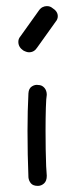

<svg xmlns="http://www.w3.org/2000/svg" viewBox="-20 -540 249 628"><path d="M104 68Q88 68 81 59.5Q74 51 73 40Q70 -34 70 -112Q70 -178 73 -235Q74 -251 84.5 -257.5Q95 -264 105 -262Q117 -262 125 -253Q133 -244 133 -230Q131 -220 130 -187Q129 -154 129 -114Q129 -82 129.5 -50.5Q130 -19 131 4Q132 27 133 35Q133 52 124 60Q115 68 104 68ZM102 -385Q92 -369 75 -369Q67 -369 56 -375Q40 -386 40 -403Q40 -413 46 -420L106 -504Q112 -513 119 -516.5Q126 -520 133 -520Q144 -520 151 -514Q169 -503 169 -487Q169 -477 162 -469Z"/></svg>

Font: Hachi Maru Pop
Style: Regular
Weight: 400
Designer: Nontynet
Foundry: Nontynet
Version: Version 1.300